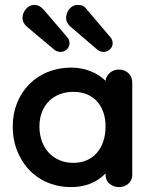

<svg xmlns="http://www.w3.org/2000/svg" viewBox="-20 -748 616 784"><path d="M157 -710C146 -722 134 -728 120 -728C95 -728 72 -703 72 -675C72 -661 78 -649 91 -638L203 -544C210 -539 218 -536 227 -536C247 -536 264 -552 264 -571C264 -582 260 -591 253 -598ZM334 -710C326 -722 314 -728 298 -728C271 -728 250 -703 250 -675C250 -661 256 -649 269 -638L379 -544C386 -539 394 -536 403 -536C423 -536 440 -552 440 -571C440 -582 436 -591 429 -598ZM270 16C330 16 378 -5 411 -40V-34C411 -2 438 16 466 16C493 16 520 -2 520 -34V-410C520 -446 493 -464 466 -464C439 -464 415 -447 411 -418C378 -450 330 -472 270 -472C132 -472 32 -370 32 -232C32 -185 42 -143 63 -105C103 -29 179 16 270 16ZM280 -83C197 -83 141 -143 141 -232C141 -317 197 -373 280 -373C361 -373 411 -317 411 -232C411 -143 361 -83 280 -83Z"/></svg>

Font: Dongle
Style: Regular
Weight: 400
Designer: Yanghee Ryu
Foundry: Yanghee Ryu
Version: Version 2.000